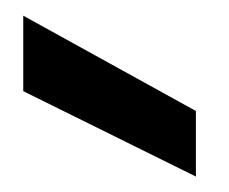

<svg xmlns="http://www.w3.org/2000/svg" viewBox="-20 -816 294 246"><path d="M9.8 -699.2V-795.9L231 -673.8V-589.8Z"/></svg>

Font: SVN-Poppins Medium
Style: Regular
Weight: 500
Designer: Ninad Kale (Devanagari), Jonny Pinhorn (Latin)
Foundry: Indian Type Foundry
Version: Version 3.002 2017